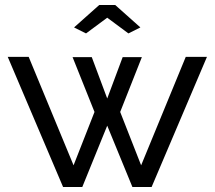

<svg xmlns="http://www.w3.org/2000/svg" viewBox="-20 -750 861 770"><path d="M725 -522H810L588 0H511L410 -246L310 0H233L11 -522H95L275 -87L359 -301L271 -521H348L410 -355L472 -521H549L462 -301L546 -87ZM277 -640 378 -730H442L543 -640L495 -616L410 -679L325 -616Z"/></svg>

Font: Raleway Thin Medium
Style: Regular
Weight: 500
Version: Version 4.026